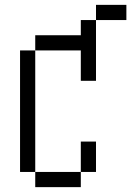

<svg xmlns="http://www.w3.org/2000/svg" viewBox="-20 -770 540 790"><path d="M500 -687.5H375V-750H500ZM62.5 -562.5H125V-62.5H62.5ZM125 -62.5H312.5V0H125ZM125 -625H312.5V-687.5H375V-437.5H312.5V-562.5H125ZM312.5 -187.5H375V-62.5H312.5Z"/></svg>

Font: 寒蝉点阵体 16px
Style: Regular
Weight: 400
Designer: Designed by Warren2060
Foundry: ChillType
Version: Version 1.000